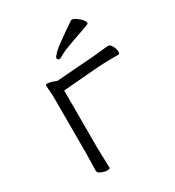

<svg xmlns="http://www.w3.org/2000/svg" viewBox="-166 -774 808 884"><g transform="rotate(-30 238.0 -331.5)"><path d="M200 -556Q201 -561 219 -580Q236 -598 347 -673Q349 -673 354 -673Q359 -673 371 -665Q405 -641 405 -624Q405 -620 401 -619Q392 -614 304 -584Q255 -567 235.5 -555.5Q216 -544 211.5 -544Q207 -544 203.5 -547.5Q200 -551 200 -556ZM100 -105V-414L96 -466Q96 -475 104 -475Q116 -475 131 -470Q146 -465 150 -463L151 -462L351 -477Q375 -479 400 -482Q425 -485 436 -485Q445 -485 454 -469Q463 -452 463 -437Q463 -426 455 -426H432Q390 -426 352 -424L157 -408V-104L160 4Q160 10 145 10Q130 10 114 2.5Q98 -5 98 -14Z"/></g></svg>

Font: Moon Stars Kai T Light
Style: Regular
Weight: 300
Designer: GuiWonder
Version: Version 1.101